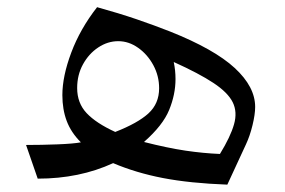

<svg xmlns="http://www.w3.org/2000/svg" viewBox="-20 -495 791 532"><path d="M249 -475.1Q309.1 -458.5 358.4 -441.7Q407.7 -424.8 451.2 -407.7Q573.7 -358.9 630.4 -306.6Q687 -254.4 687 -198.7Q687 -178.2 679.7 -148.2Q672.4 -118.2 661.6 -95.2L609.9 16.6Q505.9 12.7 431.4 -1.7Q356.9 -16.1 293.5 -43Q200.2 0 84.5 0L52.2 -93.3Q94.7 -93.3 138.9 -95Q183.1 -96.7 204.1 -100.6Q176.8 -127.9 164.8 -159.9Q152.8 -191.9 152.8 -231.4Q152.8 -283.7 177.5 -349.4Q202.1 -415 249 -475.1ZM299.3 -129.4Q361.8 -153.8 391.4 -180.9Q420.9 -208 420.9 -250.5Q420.9 -284.7 404.8 -314.5Q388.7 -344.2 362.8 -362.5Q336.9 -380.9 307.6 -380.9Q278.3 -380.9 252.2 -363.5Q226.1 -346.2 210 -316.9Q193.8 -287.6 193.8 -251Q193.8 -209.5 220 -181.6Q246.1 -153.8 299.3 -129.4ZM378.9 -101.6Q444.3 -85 493.9 -77.6Q543.5 -70.3 589.4 -68.4Q618.7 -116.2 628.4 -150.4Q638.2 -184.6 624.8 -211.7Q611.3 -238.8 571.5 -265.1Q531.7 -291.5 461.4 -323.2Q463.9 -311 465.1 -299.6Q466.3 -288.1 466.3 -275.9Q466.3 -233.4 448.7 -190.4Q431.2 -147.5 378.9 -101.6Z"/></svg>

Font: Pinar-DS2-FD Regular
Style: Regular
Weight: 400
Designer: Amin Abedi
Version: Version 2.000